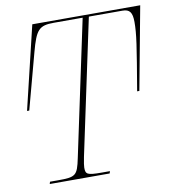

<svg xmlns="http://www.w3.org/2000/svg" viewBox="-81 -785 771 855"><g transform="rotate(-10 305.0 -357.0)"><path d="M75 0H346L349 -10H312C246 -10 239 -15 239 -45C239 -51 241 -68 246 -92L376 -704H528C560 -704 572 -689 572 -645C572 -591 564 -540 530 -339H540L610 -714H122L32 -338H42L110 -591C136 -687 150 -704 218 -704H348L218 -92C202 -15 194 -10 114 -10H78Z"/></g></svg>

Font: Noto Serif Display Thin
Style: Italic
Weight: 100
Italic angle: -12°
Designer: Monotype Design Team
Foundry: Monotype Imaging Inc.
Version: Version 2.009